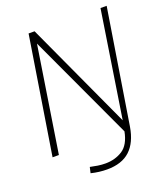

<svg xmlns="http://www.w3.org/2000/svg" viewBox="-156 -810 935 1085"><g transform="rotate(-20 311.0 -267.0)"><path d="M33 0 145 -704H181L477 -61L576 -700H613L503 -12Q488 78 438.5 124Q389 170 300 170Q277 170 252.5 167Q228 164 204 158L212 123Q234 128 257 131.5Q280 135 303 135Q361 135 405.5 106.5Q450 78 465 1L170 -634L71 0Z"/></g></svg>

Font: Georama ExtraLight
Style: Italic
Weight: 200
Italic angle: -9°
Designer: Jean-Baptiste Levee
Foundry: Production Type
Version: Version 1.000